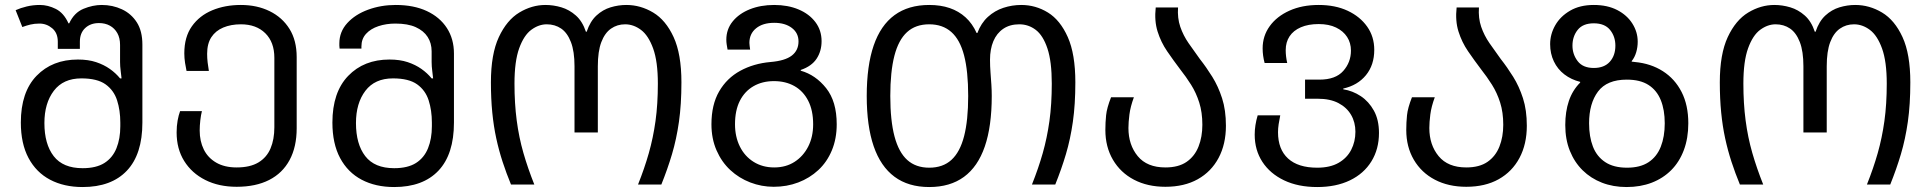

<svg xmlns="http://www.w3.org/2000/svg" viewBox="-20 -744 7787 774"><path d="M313 10Q238 10 182 -19.5Q126 -49 95 -107Q64 -165 64 -250Q64 -373 127.5 -438.5Q191 -504 294 -504Q336 -504 367.5 -493.5Q399 -483 423 -466Q447 -449 464 -428H470Q469 -439 466.5 -458Q464 -477 464 -494V-563Q464 -591 453 -610.5Q442 -630 423 -640.5Q404 -651 379 -651Q345 -651 323.5 -631Q302 -611 302 -576V-547H213V-576Q213 -611 190.5 -630Q168 -649 139 -649Q119 -649 102.5 -645Q86 -641 70 -635L43 -703Q63 -712 88 -718Q113 -724 141 -724Q173 -724 205 -708Q237 -692 256 -650H259Q279 -693 316.5 -708.5Q354 -724 390 -724Q434 -724 471.5 -706.5Q509 -689 531.5 -654Q554 -619 554 -564V-250Q554 -122 491.5 -56Q429 10 313 10ZM313 -66Q368 -66 401 -87Q434 -108 449.5 -146.5Q465 -185 465 -235V-250Q465 -299 452 -339.5Q439 -380 405.5 -404Q372 -428 308 -428Q235 -428 197 -378Q159 -328 159 -248Q159 -163 196.5 -114.5Q234 -66 313 -66Z M934 9Q862 9 807.5 -18.5Q753 -46 722.5 -95Q692 -144 692 -210Q692 -236 696 -258Q700 -280 706 -296H794Q790 -281 787.5 -259Q785 -237 785 -218Q785 -175 801.5 -141.5Q818 -108 851.5 -88.5Q885 -69 934 -69Q988 -69 1021.5 -89Q1055 -109 1070.5 -145.5Q1086 -182 1086 -231V-511Q1086 -574 1049.5 -610Q1013 -646 951 -646Q911 -646 880 -633Q849 -620 832 -594Q815 -568 815 -527Q815 -510 817 -492.5Q819 -475 822 -458H732Q729 -471 726 -490.5Q723 -510 723 -529Q723 -595 753.5 -638Q784 -681 835.5 -702.5Q887 -724 951 -724Q1016 -724 1067 -699Q1118 -674 1147 -627.5Q1176 -581 1176 -514V-227Q1176 -152 1147.5 -99Q1119 -46 1065 -18.5Q1011 9 934 9Z M1569 10Q1494 10 1438 -19.5Q1382 -49 1351 -107Q1320 -165 1320 -250Q1320 -372 1383.5 -438Q1447 -504 1550 -504Q1592 -504 1623.5 -493.5Q1655 -483 1679 -466Q1703 -449 1720 -428H1726Q1725 -439 1722.5 -458Q1720 -477 1720 -494V-537Q1720 -570 1704 -595Q1688 -620 1656 -634.5Q1624 -649 1574 -649Q1537 -649 1505.5 -638.5Q1474 -628 1455.5 -607.5Q1437 -587 1437 -557Q1437 -554 1437 -552.5Q1437 -551 1437 -548H1349Q1348 -556 1348 -560Q1348 -564 1348 -569Q1348 -616 1380 -651Q1412 -686 1464 -705Q1516 -724 1575 -724Q1648 -724 1700.5 -699.5Q1753 -675 1781.5 -631Q1810 -587 1810 -528V-250Q1810 -122 1747.5 -56Q1685 10 1569 10ZM1569 -66Q1624 -66 1657 -87Q1690 -108 1705.5 -146.5Q1721 -185 1721 -235V-250Q1721 -299 1708 -339.5Q1695 -380 1661.5 -404Q1628 -428 1564 -428Q1491 -428 1453 -378Q1415 -328 1415 -248Q1415 -163 1452.5 -114.5Q1490 -66 1569 -66Z M2040 0Q2021 -46 2006 -92Q1991 -138 1980.5 -186.5Q1970 -235 1964.5 -290.5Q1959 -346 1959 -412Q1959 -526 1991 -594.5Q2023 -663 2073.5 -693.5Q2124 -724 2179 -724Q2211 -724 2243 -714.5Q2275 -705 2301.5 -681.5Q2328 -658 2342 -616H2345Q2359 -658 2384.5 -681.5Q2410 -705 2441.5 -714.5Q2473 -724 2505 -724Q2562 -724 2613 -693.5Q2664 -663 2695.5 -594.5Q2727 -526 2727 -412Q2727 -323 2717 -253Q2707 -183 2689 -122.5Q2671 -62 2646 0H2552Q2578 -65 2595.5 -126.5Q2613 -188 2622.5 -256Q2632 -324 2632 -407Q2632 -496 2613 -548.5Q2594 -601 2564 -623.5Q2534 -646 2500 -646Q2468 -646 2443 -628.5Q2418 -611 2404 -574Q2390 -537 2390 -477V-210H2296V-477Q2296 -537 2281.5 -574.5Q2267 -612 2242 -629Q2217 -646 2184 -646Q2152 -646 2122 -624Q2092 -602 2073 -549.5Q2054 -497 2054 -407Q2054 -327 2063 -258.5Q2072 -190 2090 -127.5Q2108 -65 2134 0Z M3099 9Q3050 9 3004.5 -8.5Q2959 -26 2924 -58.5Q2889 -91 2868.5 -138Q2848 -185 2848 -243Q2848 -322 2879 -375.5Q2910 -429 2964 -458.5Q3018 -488 3086 -494Q3145 -499 3172 -520Q3199 -541 3199 -577Q3199 -611 3172 -631.5Q3145 -652 3101 -652Q3055 -652 3028 -630Q3001 -608 3001 -571Q3001 -565 3002 -558.5Q3003 -552 3004 -544H2913Q2911 -555 2909.5 -564.5Q2908 -574 2908 -584Q2908 -626 2933.5 -657.5Q2959 -689 3002.5 -706.5Q3046 -724 3101 -724Q3156 -724 3199 -706Q3242 -688 3267 -655Q3292 -622 3292 -578Q3292 -538 3272 -507.5Q3252 -477 3208 -462V-459Q3268 -442 3310.5 -388.5Q3353 -335 3353 -243Q3353 -185 3333.5 -138Q3314 -91 3279 -58.5Q3244 -26 3198 -8.5Q3152 9 3099 9ZM3101 -69Q3148 -69 3183 -91.5Q3218 -114 3238 -153Q3258 -192 3258 -243Q3258 -299 3238 -338Q3218 -377 3182.5 -397Q3147 -417 3100 -417Q3053 -417 3017.5 -396.5Q2982 -376 2962.5 -337.5Q2943 -299 2943 -243Q2943 -193 2962.5 -153.5Q2982 -114 3018 -91.5Q3054 -69 3101 -69Z M4097 -724Q4155 -724 4204.5 -693.5Q4254 -663 4284.5 -594.5Q4315 -526 4315 -412Q4315 -323 4305 -253Q4295 -183 4277 -122.5Q4259 -62 4234 0H4140Q4166 -65 4183.5 -126.5Q4201 -188 4210.5 -256Q4220 -324 4220 -407Q4220 -496 4202.5 -548.5Q4185 -601 4155.5 -623.5Q4126 -646 4089 -646Q4051 -646 4024.5 -628Q3998 -610 3984.5 -578Q3971 -546 3971 -503Q3971 -477 3973 -451.5Q3975 -426 3976.5 -402.5Q3978 -379 3978 -357Q3978 -235 3950 -153.5Q3922 -72 3866 -31Q3810 10 3726 10Q3642 10 3586 -31.5Q3530 -73 3502 -154.5Q3474 -236 3474 -357Q3474 -479 3502 -560.5Q3530 -642 3586 -683Q3642 -724 3726 -724Q3772 -724 3808.5 -711.5Q3845 -699 3872.5 -674Q3900 -649 3917 -611H3920Q3935 -651 3962.5 -676Q3990 -701 4025 -712.5Q4060 -724 4097 -724ZM3726 -68Q3781 -68 3815.5 -99.5Q3850 -131 3866.5 -195Q3883 -259 3883 -357Q3883 -457 3866.5 -520.5Q3850 -584 3815 -615Q3780 -646 3726 -646Q3671 -646 3636.5 -614.5Q3602 -583 3585.5 -519Q3569 -455 3569 -357Q3569 -258 3586 -194Q3603 -130 3637.5 -99Q3672 -68 3726 -68Z M4678 9Q4606 9 4551.5 -19.5Q4497 -48 4466.5 -100Q4436 -152 4436 -220Q4436 -250 4439 -279.5Q4442 -309 4459 -352H4551Q4537 -314 4533 -282.5Q4529 -251 4529 -228Q4529 -160 4566.5 -114.5Q4604 -69 4678 -69Q4731 -69 4763.5 -91.5Q4796 -114 4811.5 -153Q4827 -192 4827 -241Q4827 -291 4814.5 -330.5Q4802 -370 4781.5 -402.5Q4761 -435 4738 -464Q4710 -501 4685 -537.5Q4660 -574 4646.5 -617Q4633 -660 4639 -714H4729Q4726 -671 4738 -636Q4750 -601 4771.5 -570Q4793 -539 4817 -506Q4843 -473 4867 -434.5Q4891 -396 4906.5 -348Q4922 -300 4922 -237Q4922 -163 4892.5 -107.5Q4863 -52 4808.5 -21.5Q4754 9 4678 9Z M5290 10Q5213 10 5156.5 -17Q5100 -44 5069 -91.5Q5038 -139 5038 -201Q5038 -220 5041 -239.5Q5044 -259 5050 -279H5141Q5137 -260 5134.5 -243Q5132 -226 5132 -211Q5132 -142 5172.5 -105Q5213 -68 5290 -68Q5342 -68 5376 -87.5Q5410 -107 5427 -140Q5444 -173 5444 -213Q5444 -251 5426.5 -281Q5409 -311 5375.5 -328.5Q5342 -346 5292 -346H5241V-423H5299Q5364 -423 5395 -458Q5426 -493 5426 -540Q5426 -571 5410.5 -595Q5395 -619 5366 -633Q5337 -647 5296 -647Q5254 -647 5224 -634Q5194 -621 5178.5 -597.5Q5163 -574 5163 -542Q5163 -529 5164.5 -516.5Q5166 -504 5169 -490H5078Q5074 -505 5072 -519.5Q5070 -534 5070 -549Q5070 -599 5098.5 -638.5Q5127 -678 5178 -701Q5229 -724 5296 -724Q5363 -724 5413 -700.5Q5463 -677 5491.5 -636.5Q5520 -596 5520 -543Q5520 -482 5486.5 -441Q5453 -400 5395 -387V-384Q5433 -378 5465.5 -356.5Q5498 -335 5518.5 -298Q5539 -261 5539 -208Q5539 -143 5508.5 -93.5Q5478 -44 5422 -17Q5366 10 5290 10Z M5891 9Q5819 9 5764.5 -19.5Q5710 -48 5679.5 -100Q5649 -152 5649 -220Q5649 -250 5652 -279.5Q5655 -309 5672 -352H5764Q5750 -314 5746 -282.5Q5742 -251 5742 -228Q5742 -160 5779.5 -114.5Q5817 -69 5891 -69Q5944 -69 5976.5 -91.5Q6009 -114 6024.5 -153Q6040 -192 6040 -241Q6040 -291 6027.5 -330.5Q6015 -370 5994.5 -402.5Q5974 -435 5951 -464Q5923 -501 5898 -537.5Q5873 -574 5859.5 -617Q5846 -660 5852 -714H5942Q5939 -671 5951 -636Q5963 -601 5984.5 -570Q6006 -539 6030 -506Q6056 -473 6080 -434.5Q6104 -396 6119.5 -348Q6135 -300 6135 -237Q6135 -163 6105.5 -107.5Q6076 -52 6021.5 -21.5Q5967 9 5891 9Z M6537 10Q6483 10 6438 -7.5Q6393 -25 6360 -57.5Q6327 -90 6308.5 -136Q6290 -182 6290 -240Q6290 -294 6304.5 -337Q6319 -380 6350 -411V-414Q6314 -423 6286.5 -444Q6259 -465 6244 -496.5Q6229 -528 6229 -566Q6229 -606 6249.5 -642Q6270 -678 6309.5 -701Q6349 -724 6405 -724Q6460 -724 6499.5 -703.5Q6539 -683 6560.5 -649Q6582 -615 6582 -576Q6582 -554 6576 -533.5Q6570 -513 6558 -498V-495Q6560 -495 6563 -495Q6566 -495 6571 -494Q6635 -488 6683.5 -457Q6732 -426 6759 -373Q6786 -320 6786 -247Q6786 -187 6768 -139Q6750 -91 6717 -58Q6684 -25 6638.5 -7.5Q6593 10 6537 10ZM6539 -68Q6592 -68 6625.5 -90Q6659 -112 6675 -152.5Q6691 -193 6691 -247Q6691 -301 6675 -340.5Q6659 -380 6625.5 -401.5Q6592 -423 6538 -423Q6458 -423 6422 -375Q6386 -327 6386 -247Q6386 -193 6401.5 -153Q6417 -113 6451 -90.5Q6485 -68 6539 -68ZM6405 -470Q6447 -470 6469.5 -495Q6492 -520 6492 -560Q6492 -597 6470.5 -623.5Q6449 -650 6405 -650Q6361 -650 6340 -623.5Q6319 -597 6319 -560Q6319 -525 6340 -497.5Q6361 -470 6405 -470Z M6994 0Q6975 -46 6960 -92Q6945 -138 6934.5 -186.5Q6924 -235 6918.5 -290.5Q6913 -346 6913 -412Q6913 -526 6945 -594.5Q6977 -663 7027.5 -693.5Q7078 -724 7133 -724Q7165 -724 7197 -714.5Q7229 -705 7255.5 -681.5Q7282 -658 7296 -616H7299Q7313 -658 7338.5 -681.5Q7364 -705 7395.5 -714.5Q7427 -724 7459 -724Q7516 -724 7567 -693.5Q7618 -663 7649.5 -594.5Q7681 -526 7681 -412Q7681 -323 7671 -253Q7661 -183 7643 -122.5Q7625 -62 7600 0H7506Q7532 -65 7549.5 -126.5Q7567 -188 7576.5 -256Q7586 -324 7586 -407Q7586 -496 7567 -548.5Q7548 -601 7518 -623.5Q7488 -646 7454 -646Q7422 -646 7397 -628.5Q7372 -611 7358 -574Q7344 -537 7344 -477V-210H7250V-477Q7250 -537 7235.5 -574.5Q7221 -612 7196 -629Q7171 -646 7138 -646Q7106 -646 7076 -624Q7046 -602 7027 -549.5Q7008 -497 7008 -407Q7008 -327 7017 -258.5Q7026 -190 7044 -127.5Q7062 -65 7088 0Z"/></svg>

Font: Noto Sans Ambassadori
Style: Regular
Weight: 400
Designer: Monotype Design Team
Foundry: Monotype Imaging Inc.
Version: Version 2.013